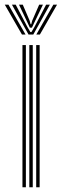

<svg xmlns="http://www.w3.org/2000/svg" viewBox="-41 -790 260 810"><path d="M111.7 0V-600H126.2V0ZM53.7 0V-600H68.2V0ZM82.7 0V-600H97.2V0ZM-20.8 -770.2H-5.3L66.7 -644.4H51.6ZM9.4 -770.2H25.3L74.7 -676L87.2 -654.7H91.6L104.2 -676L153.5 -770.2H169.4L99.5 -644.4H79.3ZM39.2 -770.2H55.1L84.2 -702.4L88 -687.8H90.8L94.7 -702.4L124.2 -770.2H140.1L103 -693.1L93.8 -673.2H85L75.7 -693.1ZM184.1 -770.2H199.6L127.3 -644.4H112.2Z"/></svg>

Font: Big Shoulders Inline Display SC Thin
Style: Regular
Weight: 100
Designer: Patric King
Foundry: XO Type Co
Version: Version 2.002